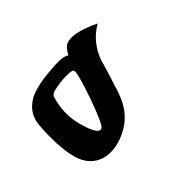

<svg xmlns="http://www.w3.org/2000/svg" viewBox="-100 -553 611 608"><g transform="rotate(30 205.0 -249.0)"><path d="M270 -169.4Q266.1 -181.6 192.9 -232.4Q117.2 -283.2 105 -283.2Q99.6 -283.2 95 -271Q90.3 -258.8 87.4 -242.9Q84.5 -227.1 83.3 -211.7Q82 -196.3 84 -189.5Q85 -187 85.9 -185.1Q86.9 -183.1 87.9 -181.2Q112.8 -165 141.6 -155.8Q170.4 -146.5 203.1 -146.5Q275.9 -146.5 270 -169.4ZM331.5 -200.2Q340.3 -167.5 337.6 -139.6Q335 -111.8 323 -91.6Q311 -71.3 289.8 -59.8Q268.6 -48.3 239.7 -48.3Q181.2 -48.3 94.7 -78.6Q48.3 -95.2 35.2 -143.6Q31.2 -158.2 31.5 -182.4Q31.7 -206.5 37.1 -237.3Q42 -268.1 48.1 -288.1Q54.2 -308.1 64 -315.9Q44.9 -335 43.5 -344.2Q33.7 -379.9 93.8 -450.2Q102.1 -419.4 119.6 -395.5Q137.2 -371.6 163.1 -354Q166 -352.5 174.3 -347.4Q182.6 -342.3 193.4 -335.7Q204.1 -329.1 215.3 -322Q226.6 -314.9 235.8 -308.6Q245.6 -302.7 253.9 -297.4Q262.2 -292 261.7 -292Q316.9 -254.9 331.5 -200.2Z"/></g></svg>

Font: XB Khoramshahr
Style: Oblique
Weight: 400
Italic angle: 12°
Designer: Behnam
Foundry: Irmug
Version: Version 8.005 2009